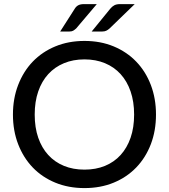

<svg xmlns="http://www.w3.org/2000/svg" viewBox="-20 -930 842 957"><path d="M757.5 -359Q757.5 -278.5 731.8 -211.2Q706 -144 659 -95.2Q612 -46.5 546.5 -19.5Q481 7.5 401 7.5Q321.5 7.5 255.8 -19.5Q190 -46.5 143.2 -95.2Q96.5 -144 70.5 -211.2Q44.5 -278.5 44.5 -359Q44.5 -439 70.5 -506.5Q96.5 -574 143.2 -622.8Q190 -671.5 255.8 -698.8Q321.5 -726 401 -726Q481 -726 546.5 -698.8Q612 -671.5 659 -622.8Q706 -574 731.8 -506.5Q757.5 -439 757.5 -359ZM648.5 -359Q648.5 -423 631 -474Q613.5 -525 581.2 -560.5Q549 -596 503.2 -615Q457.5 -634 401 -634Q344.5 -634 298.8 -615Q253 -596 220.5 -560.5Q188 -525 170.5 -474Q153 -423 153 -359Q153 -294.5 170.5 -243.8Q188 -193 220.5 -157.5Q253 -122 298.8 -103.2Q344.5 -84.5 401 -84.5Q457.5 -84.5 503.2 -103.2Q549 -122 581.2 -157.5Q613.5 -193 631 -243.8Q648.5 -294.5 648.5 -359ZM462.5 -909.5 359.5 -788Q351.5 -781 344.8 -777Q338 -773 326.5 -773H280L352.5 -886.5Q359.5 -898 370.2 -903.8Q381 -909.5 398.5 -909.5ZM651.5 -909.5 526 -788Q517.5 -780.5 509.5 -776.8Q501.5 -773 490 -773H437L529.5 -886.5Q538.5 -897.5 549.5 -903.5Q560.5 -909.5 578 -909.5Z"/></svg>

Font: LatoLatin Medium
Style: Regular
Weight: 500
Designer: Lukasz Dziedzic with Adam Twardoch and Botio Nikoltchev
Foundry: tyPoland Lukasz Dziedzic
Version: Version 2.015; 2015-08-06; http://www.latofonts.com/